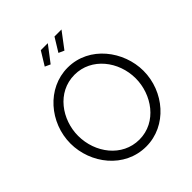

<svg xmlns="http://www.w3.org/2000/svg" viewBox="-244 -1076 1240 1240"><g transform="rotate(-45 375.5 -456.0)"><path d="M397 -917H333L276 -824L313 -807ZM522 -917H458L401 -824L439 -807ZM375 5C564 5 708 -165 708 -354C708 -532 574 -715 376 -715C187 -715 42 -544 42 -355C42 -173 177 5 375 5ZM112 -355C112 -502 214 -651 375 -651C529 -651 638 -510 638 -355C638 -209 536 -58 375 -58C219 -58 112 -200 112 -355Z"/></g></svg>

Font: Raleway Reg
Style: Regular
Weight: 400
Designer: Matt McInerney, Pablo Impallari, Rodrigo Fuenzalida
Foundry: Matt McInerney, Pablo Impallari, Rodrigo Fuenzalida
Version: Version 3.00 July 28, 2015